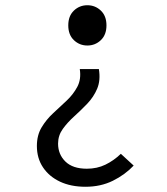

<svg xmlns="http://www.w3.org/2000/svg" viewBox="-20 -518 640 734"><path d="M307 196Q251 196 209.5 176.5Q168 157 144.5 122Q121 87 121 40Q121 -1 139 -31Q157 -61 183.5 -85.5Q210 -110 235 -133.5Q260 -157 275.5 -186Q291 -215 285 -254H358Q365 -211 351.5 -179Q338 -147 313.5 -121.5Q289 -96 263.5 -73Q238 -50 220 -25Q202 0 202 31Q202 72 230 99.5Q258 127 312 127Q351 127 383 111.5Q415 96 442 70L491 115Q458 150 411.5 173Q365 196 307 196ZM314 -344Q284 -344 262.5 -364.5Q241 -385 241 -421Q241 -457 262.5 -477.5Q284 -498 314 -498Q344 -498 365.5 -477.5Q387 -457 387 -421Q387 -385 365.5 -364.5Q344 -344 314 -344Z"/></svg>

Font: Source Code Pro
Style: Regular
Weight: 400
Monospace: yes
Designer: Paul D. Hunt, Teo Tuominen
Foundry: Adobe Systems Incorporated
Version: Version 1.018;hotconv 1.0.116;makeotfexe 2.5.65601